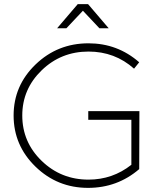

<svg xmlns="http://www.w3.org/2000/svg" viewBox="-20 -910 798 931"><path d="M408 -371H656L655 -90Q549 1 407 1Q258 1 152 -102Q46 -205 46 -350Q46 -495 152.5 -597.5Q259 -700 409 -700Q550 -700 655 -608L630 -577Q537 -660 409 -660Q276 -660 182 -569Q88 -478 88 -350Q88 -221 182 -130Q276 -39 409 -39Q526 -39 617 -111V-329H408ZM507 -773H462L382 -858L302 -773H257L357 -890H407Z"/></svg>

Font: Argentum Sans ExtraLight
Style: Regular
Weight: 275
Designer: Julieta Ulanovsky (Modified by Cristiano Sobral)
Foundry: Julieta Ulanovsky
Version: Version 1.000; ttfautohint (v1.5.65-e2d9)